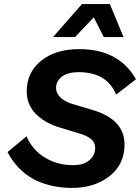

<svg xmlns="http://www.w3.org/2000/svg" viewBox="-20 -912 687 942"><path d="M519 -892 586 -730H489L440 -827L348 -730H240L382 -892ZM326 10Q106 5 17 -166L110 -243Q140 -176 198.5 -140Q257 -104 328 -102Q385 -99 416 -124Q447 -149 447 -186Q447 -212 429 -228Q411 -244 373 -256L271 -287Q197 -310 154 -355Q111 -400 111 -464Q111 -557 182 -614Q253 -671 368 -671Q564 -671 647 -523L550 -448Q504 -558 366 -558Q312 -558 283.5 -536Q255 -514 255 -480Q255 -455 276.5 -434Q298 -413 335 -402L442 -370Q591 -323 591 -203Q591 -104 515 -46Q439 12 326 10Z"/></svg>

Font: Elaine Sans SemiBold
Style: Italic
Weight: 600
Italic angle: -13°
Designer: Wei Huang
Foundry: Wei Huang
Version: Version 2.001;December 24, 2019;FontCreator 12.0.0.2547 64-b